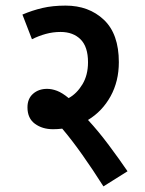

<svg xmlns="http://www.w3.org/2000/svg" viewBox="-20 -652 518 685"><path d="M435 -41 349 13Q311 -47 273.5 -100Q236 -153 202 -193Q186 -191 169 -191Q131 -191 104.5 -210.5Q78 -230 78 -269Q78 -300 98 -317.5Q118 -335 148 -335Q165 -335 183.5 -328Q202 -321 225 -302Q254 -318 274 -351Q294 -384 294 -430Q294 -485 267.5 -511.5Q241 -538 196 -538Q169 -538 143.5 -531Q118 -524 94 -512L60 -600Q95 -615 131.5 -623.5Q168 -632 214 -632Q297 -632 350.5 -581.5Q404 -531 404 -430Q404 -362 374.5 -308.5Q345 -255 294 -224Q331 -184 368 -134.5Q405 -85 435 -41Z"/></svg>

Font: Noto Sans Devanagari Condensed SemiBold
Style: Regular
Weight: 600
Width: 3
Designer: Jelle Bosma - Monotype Design Team
Foundry: Monotype Imaging Inc.
Version: Version 2.004; ttfautohint (v1.8.4.7-5d5b)